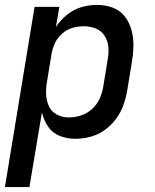

<svg xmlns="http://www.w3.org/2000/svg" viewBox="-35 -558 631 783"><path d="M-15 205H85L136 -100Q143 -69 160.5 -42.5Q178 -16 208 -4Q238 8 271 8Q302 8 333 0Q364 -8 391 -27Q418 -46 438 -73Q458 -100 468.5 -130Q479 -160 484 -190L502 -300Q508 -334 509 -367.5Q510 -401 502 -432.5Q494 -464 475 -489.5Q456 -515 425.5 -526.5Q395 -538 361 -538Q329 -538 297.5 -529Q266 -520 238.5 -498Q211 -476 193 -448L207 -530H106ZM245 -79Q219 -79 196.5 -91Q174 -103 164 -126Q154 -149 153 -175Q152 -201 157 -227L175 -337Q179 -360 189 -382Q199 -404 218.5 -421Q238 -438 261 -444.5Q284 -451 307 -451Q333 -451 356 -441.5Q379 -432 392 -411.5Q405 -391 407 -365.5Q409 -340 404 -314L386 -204Q382 -180 371.5 -156Q361 -132 340.5 -113.5Q320 -95 295 -87Q270 -79 245 -79Z"/></svg>

Font: Iosevka Sparkle Medium Oblique
Style: Regular
Weight: 500
Italic angle: -9°
Designer: Belleve Invis
Foundry: Belleve Invis
Version: Version 4.5.0; ttfautohint (v1.8.3)